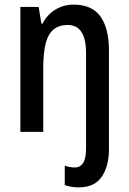

<svg xmlns="http://www.w3.org/2000/svg" viewBox="-20 -570 557 830"><path d="M321 240Q287 240 260 230V146Q283 154 303 154Q326 154 339 135Q352 116 352 72V-340Q352 -462 273 -462Q216 -462 191.5 -418.5Q167 -375 167 -274V0H68V-540H147L159 -468H164Q184 -507 219.5 -528.5Q255 -550 298 -550Q378 -550 414.5 -498.5Q451 -447 451 -352V75Q451 149 419.5 194.5Q388 240 321 240Z"/></svg>

Font: Noto Sans Khmer Condensed Medium
Style: Regular
Weight: 500
Width: 3
Designer: Danh Hong and the Monotype Design Team
Foundry: Monotype Imaging Inc.
Version: Version 2.004; ttfautohint (v1.8.4.7-5d5b)